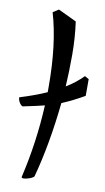

<svg xmlns="http://www.w3.org/2000/svg" viewBox="-96 -754 452 827"><g transform="rotate(10 130.5 -340.5)"><path d="M179 -391Q218 -414 253 -449L271 -439V-366Q223 -338 173 -317Q154 -134 114 14Q108 21 93 26Q78 31 69 31Q60 31 60 26Q97 -132 105 -295Q79 -288 11 -274Q3 -277 -3.5 -288Q-10 -299 -10 -310Q61 -332 107 -353V-379Q107 -564 68 -696L93 -712L173 -674Q183 -603 183 -529.5Q183 -456 179 -391Z"/></g></svg>

Font: Julee
Style: Regular
Weight: 400
Version: Version 1.001